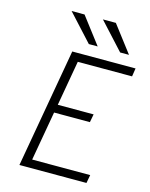

<svg xmlns="http://www.w3.org/2000/svg" viewBox="-134 -1005 851 1090"><g transform="rotate(15 292.0 -460.5)"><path d="M88.5 0 211.5 -700H583.5L576 -651.5H257L210.5 -386.5H421L412 -338.5H201.5L150.5 -48.5H491.5L482.5 0ZM291.5 -765 148.5 -921H224.5L343.5 -765ZM475.5 -765 332.5 -921H408.5L527.5 -765Z"/></g></svg>

Font: Overpass ExtraLight
Style: Italic
Weight: 250
Italic angle: -10°
Designer: Delve Withrington, Dave Bailey, Thomas Jockin
Foundry: Delve Fonts LLC
Version: Version 4.000